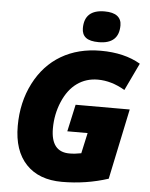

<svg xmlns="http://www.w3.org/2000/svg" viewBox="-62 -992 822 1053"><g transform="rotate(5 349.0 -466.0)"><path d="M356.9 -418H654.8L573.2 -29.8Q451.2 9.8 318.8 9.8Q191.4 9.8 121.1 -64.5Q50.8 -138.7 50.8 -274.9Q50.8 -405.3 104.5 -510.3Q158.2 -615.2 251.7 -670.2Q345.2 -725.1 469.2 -725.1Q599.1 -725.1 688 -672.9L616.2 -522Q541.5 -565.9 466.8 -565.9Q402.3 -565.9 352.8 -530.5Q303.2 -495.1 273.7 -425.8Q244.1 -356.4 244.1 -277.8Q244.1 -148.9 346.2 -148.9Q377 -148.9 411.1 -155.8L436 -269H324.2ZM359.9 -839.8Q359.9 -941.9 471.2 -941.9Q517.6 -941.9 540.8 -924.1Q564 -906.2 564 -873Q564 -771 453.1 -771Q404.3 -771 382.1 -788.3Q359.9 -805.7 359.9 -839.8Z"/></g></svg>

Font: Open Sans Extrabold
Style: Italic
Weight: 800
Italic angle: -12°
Foundry: Ascender Corporation
Version: Version 1.10